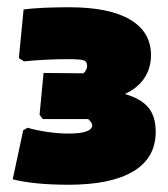

<svg xmlns="http://www.w3.org/2000/svg" viewBox="-20 -500 464 529"><path d="M409 -137Q409 -65 347.5 -28Q286 9 169 9Q74 9 15 -6L44 -141L56 -148Q80 -141 110.5 -136.5Q141 -132 168 -132Q234 -132 234 -155Q234 -162 223 -172H98L89 -184L100 -299L210 -298Q220 -307 220 -319Q220 -331 210 -334Q200 -337 166 -337Q108 -337 46 -331L32 -340L45 -474Q92 -480 171 -480Q281 -480 338.5 -446Q396 -412 396 -348Q396 -312 377.5 -284.5Q359 -257 324 -241Q369 -228 389 -203.5Q409 -179 409 -137Z"/></svg>

Font: Luna Sans Black
Style: Regular
Weight: 900
Designer: Juan Pablo del Peral
Foundry: Huerta Tipografica
Version: Version 2.001; ttfautohint (v1.5)